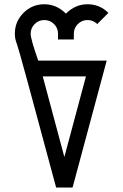

<svg xmlns="http://www.w3.org/2000/svg" viewBox="-20 -674 571 890"><path d="M316.4 195.3H240.2Q67.9 -447.3 58.3 -470.2Q48.8 -493.2 48.8 -517.6Q48.8 -574.2 88.9 -614.3Q128.9 -654.3 185.5 -654.3Q242.2 -654.3 285.6 -610.8Q329.1 -654.3 385.7 -654.3Q442.4 -654.3 482.4 -614.3L430.7 -562.5Q412.1 -581.1 385.7 -581.1Q359.4 -581.1 340.8 -562.5Q322.3 -543.9 322.3 -517.6V-491.2H249V-517.6Q249 -543.9 230.5 -562.5Q211.9 -581.1 185.5 -581.1Q159.2 -581.1 140.6 -562.5Q122.1 -543.9 122.1 -517.6Q122.1 -492.7 157.2 -393.1H474.6ZM278.3 53.7 378.4 -319.8H178.2Z"/></svg>

Font: Catrinity
Style: Regular
Weight: 400
Designer: Alexander Lange
Foundry: High-Logic / Made with FontCreator
Version: Version 2.090;May 20, 2024;FontCreator 15.0.0.2974 64-bit